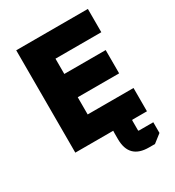

<svg xmlns="http://www.w3.org/2000/svg" viewBox="-206 -811 1023 1121"><g transform="rotate(-30 305.5 -250.5)"><path d="M78 0V-690H561V-533H252V-430H531V-273H252V-157H561V0ZM333 18Q333 -115 466 -115H484V0H464Q460 0 460 4V70Q460 74 464 74H561V146L506 189H466Q333 189 333 56Z"/></g></svg>

Font: Oxanium ExtraBold
Style: Regular
Weight: 800
Designer: Severin Meyer
Version: Version 2.000